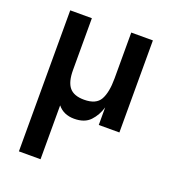

<svg xmlns="http://www.w3.org/2000/svg" viewBox="-128 -547 790 884"><g transform="rotate(20 267.5 -105.5)"><path d="M65 -451H171V-197Q171 -139 193 -112.5Q215 -86 265 -86Q324 -86 344 -122Q364 -158 364 -226V-451H470V0H369V-86Q357 -45 330 -16.5Q303 12 252 12Q200 12 171 -24V240H65Z"/></g></svg>

Font: Tilda Sans Semibold
Style: Regular
Weight: 600
Designer: ParaType Ltd
Foundry: ParaType Ltd
Version: Version 1.009